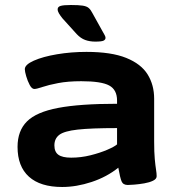

<svg xmlns="http://www.w3.org/2000/svg" viewBox="-20 -738 705 766"><path d="M228 8Q141 8 95.5 -33Q50 -74 50 -152Q50 -216 87.5 -253.5Q125 -291 212 -307.5Q299 -324 447 -324V-337Q447 -380 415.5 -397Q384 -414 304 -414Q251 -414 212 -406.5Q173 -399 149.5 -391Q126 -383 117 -383Q107 -383 98.5 -399Q90 -415 84.5 -434Q79 -453 79 -462Q79 -480 115 -496Q151 -512 207.5 -521.5Q264 -531 325 -531Q424 -531 483.5 -507Q543 -483 569 -441Q595 -399 595 -344V-174Q595 -130 597.5 -103.5Q600 -77 602.5 -61.5Q605 -46 605 -35Q605 -24 590.5 -17Q576 -10 555.5 -6.5Q535 -3 516.5 -1.5Q498 0 490 0Q471 0 465 -14.5Q459 -29 452 -69Q406 -32 345.5 -12Q285 8 228 8ZM264 -109Q303 -109 341 -118.5Q379 -128 408 -140.5Q437 -153 447 -162V-227Q344 -227 290 -221Q236 -215 216.5 -200Q197 -185 197 -158Q197 -132 213 -120.5Q229 -109 264 -109ZM360 -572Q338 -572 320 -578.5Q302 -585 286 -602L229 -665Q221 -675 215.5 -684Q210 -693 210 -701Q210 -711 222 -714.5Q234 -718 263 -718Q294 -718 310 -715.5Q326 -713 334 -706Q342 -699 348 -687L388 -615Q394 -604 397.5 -598Q401 -592 401 -587Q401 -580 393.5 -576Q386 -572 360 -572Z"/></svg>

Font: Asap Expanded
Style: Bold
Weight: 700
Width: 7
Designer: Pablo Cosgaya
Foundry: Omnibus-Type
Version: Version 3.001; ttfautohint (v1.8.4.7-5d5b)